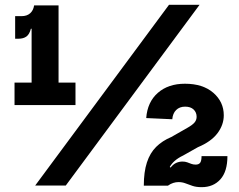

<svg xmlns="http://www.w3.org/2000/svg" viewBox="-20 -779 1005 806"><path d="M136.7 -756.2H225.8V-432.3H296.9V-338H41V-432.3H112.7V-716.8ZM43.6 -711.2H70.2Q93 -711.2 106.5 -723.2Q120 -735.2 123.2 -756.2H143.7L126.7 -658.4H109.7Q103.7 -634.9 90.8 -625.6Q77.8 -616.4 57.2 -616.4H43.6ZM127.6 0 689.5 -758.9H817.8L256 0ZM765.6 -241.8Q787.8 -254.2 796.6 -264.7Q805.4 -275.2 805.4 -288.7Q805.4 -307.2 792.8 -319.3Q780.2 -331.3 757.2 -331.3Q733.8 -331.3 719.5 -317.2Q705.2 -303.2 703.2 -278.4L593.8 -283.4Q598.9 -350.8 642.5 -389.1Q686.2 -427.5 756.4 -427.5Q831.9 -427.5 875.7 -389.3Q919.4 -351.1 919.4 -295Q919.4 -254.8 892.8 -219.5Q866.1 -184.2 810.8 -161.1L748.5 -126Q708.2 -106.8 692.7 -78.1Q677.1 -49.5 677.1 0.3H583.7Q583.7 -57.3 596.7 -97Q609.7 -136.8 635.5 -162.4Q661.3 -188 699.4 -204ZM934.7 -123.7Q934.7 -58.8 905.1 -26.1Q875.5 6.7 826.7 6.7Q803.9 6.7 788.1 1.3Q772.4 -4 758.7 -9.3Q745.1 -14.6 729 -14.6Q718.5 -14.6 707.3 -11.1Q696 -7.6 685.1 0.3H650.3L672.7 -91.8L696.2 -75.6Q707 -89.5 719.7 -95.2Q732.4 -100.8 746.1 -100.8Q757.3 -100.8 766 -97.6Q774.6 -94.4 782.9 -91.2Q791.1 -88 801.5 -88Q814.8 -88 820.5 -96.1Q826.1 -104.3 826.1 -123.7Z"/></svg>

Font: Hepta Slab ExtraLight
Style: Regular
Weight: 200
Designer: Michael LaGattuta
Foundry: Michael LaGattuta
Version: Version 1.100